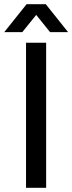

<svg xmlns="http://www.w3.org/2000/svg" viewBox="-37 -888 342 908"><path d="M86.1 0V-686H181.2V0ZM-16.9 -736 88.6 -868H179.6L285 -736H199.8L112.1 -845.1L156.1 -844.6L68.4 -736Z"/></svg>

Font: Archivo Variable SemiBold
Style: Regular
Weight: 600
Designer: Hector Gatti
Foundry: Omnibus-Type
Version: Version 2.001